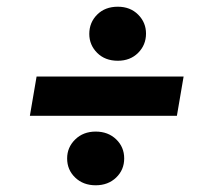

<svg xmlns="http://www.w3.org/2000/svg" viewBox="-20 -576 622 572"><path d="M69 -231 89 -348H527L507 -231ZM265 -24Q228 -24 204 -47Q180 -70 180 -104Q180 -137 204 -160.5Q228 -184 265 -184Q302 -184 326 -161Q350 -138 350 -104Q350 -70 326 -47Q302 -24 265 -24ZM331 -395Q293 -395 269.5 -418.5Q246 -442 246 -475Q246 -509 269.5 -532.5Q293 -556 331 -556Q368 -556 391.5 -532.5Q415 -509 415 -476Q415 -442 391.5 -418.5Q368 -395 331 -395Z"/></svg>

Font: DM Sans 20pt ExtraBold
Style: Italic
Weight: 800
Italic angle: -10°
Version: Version 4.004;gftools[0.9.30]